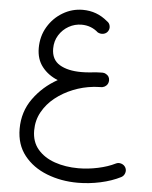

<svg xmlns="http://www.w3.org/2000/svg" viewBox="-58 -620 766 969"><g transform="rotate(5 324.5 -136.0)"><path d="M56.6 53.7Q56.6 -32.7 104.7 -99.6Q152.8 -166.5 226.6 -207.5Q177.2 -227.5 147.2 -265.9Q117.2 -304.2 117.2 -360.4Q117.2 -420.4 145.8 -468.3Q174.3 -516.1 221.2 -543.9Q268.1 -571.8 322.3 -571.8Q394 -571.8 448.2 -525.4Q460.9 -517.6 463.9 -502.4Q466.8 -487.3 458 -474.6Q450.2 -463.4 435.8 -460.4Q421.4 -457.5 407.2 -464.8Q371.6 -496.6 322.8 -496.6Q288.1 -496.6 257.8 -479.5Q227.5 -462.4 208.7 -432.4Q189.9 -402.3 189.9 -364.3Q189.9 -308.1 231.4 -283.2Q272.9 -258.3 341.8 -258.3Q351.6 -258.3 362.3 -258.8Q373 -259.3 384.8 -260.3Q415.5 -264.6 446.3 -264.6H446.8H448.2H449.2Q449.2 -264.6 449.2 -264.6Q458.5 -264.6 466.3 -259.8Q484.4 -250 484.9 -230V-228.5Q484.9 -228.5 484.9 -228V-227.5Q484.9 -227.5 484.9 -227.1Q484.4 -213.4 475.6 -203.6Q475.6 -203.6 475.1 -203.6Q474.6 -202.6 474.1 -202.1Q466.8 -194.8 456.5 -192.4Q456.5 -192.4 456.5 -192.4Q455.6 -191.9 454.1 -191.9Q454.1 -191.9 454.1 -191.9Q452.1 -191.4 449.7 -191.4Q441.9 -190.9 433.1 -190.7Q424.3 -190.4 411.6 -189.5Q409.7 -189.5 408.2 -189Q356.4 -183.6 306.9 -163.8Q257.3 -144 217.5 -112.3Q177.7 -80.6 154.1 -38.1Q130.4 4.4 130.4 55.7Q130.4 113.3 162.6 151.1Q194.8 189 249 207.8Q303.2 226.6 368.7 226.6Q418 226.6 468 215.8Q518.1 205.1 555.2 186.5Q568.4 179.7 583.3 184.6Q598.1 189.5 605 202.6Q611.8 215.8 606.9 230.5Q602.1 245.1 588.9 252Q543.9 274.9 486.3 287.4Q428.7 299.8 372.1 299.8Q287.6 299.8 215.6 271.7Q143.6 243.7 100.1 188.7Q56.6 133.8 56.6 53.7Z"/></g></svg>

Font: Mikhak-DS1-FD Regular
Style: Regular
Weight: 400
Designer: Amin Abedi
Version: Version 3.2